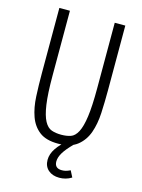

<svg xmlns="http://www.w3.org/2000/svg" viewBox="-129 -761 753 1018"><g transform="rotate(15 248.0 -252.0)"><path d="M67 -687V-329Q67 -263 70 -202Q73 -141 90 -93.5Q107 -46 143.5 -18Q180 10 246 10Q314 10 351.5 -20Q389 -50 406 -98Q423 -146 426 -206.5Q429 -267 429 -328V-687H371V-328Q371 -229 363 -171.5Q355 -114 339.5 -84.5Q324 -55 301.5 -47.5Q279 -40 250 -40Q220 -40 197 -48Q174 -56 158 -85.5Q142 -115 133.5 -173Q125 -231 125 -331V-687ZM299 183Q316 183 333 178.5Q350 174 366 164L348 129Q333 136 323 138.5Q313 141 302 141Q282 141 272 131.5Q262 122 262 103Q262 81 277.5 55Q293 29 328 -6L301 -22Q258 11 236.5 43Q215 75 215 107Q215 142 238 162.5Q261 183 299 183Z"/></g></svg>

Font: Secuela Light
Style: Regular
Weight: 300
Designer: Fernando Haro
Foundry: deFharo
Version: Version 1.708